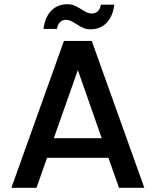

<svg xmlns="http://www.w3.org/2000/svg" viewBox="-20 -890 737 910"><path d="M494 -142H203L153 0H34L283 -696H415L664 0H544ZM462 -235 349 -558 235 -235ZM186 -753Q194 -811 224 -840.5Q254 -870 299 -870Q318 -870 332 -864Q346 -858 366 -846Q381 -836 391.5 -831Q402 -826 415 -826Q432 -826 443.5 -836.5Q455 -847 458 -868H522Q514 -810 484 -780.5Q454 -751 409 -751Q390 -751 375 -757.5Q360 -764 342 -776Q324 -787 314.5 -791.5Q305 -796 293 -796Q276 -796 264.5 -785Q253 -774 250 -753Z"/></svg>

Font: Poppins Cyr Med
Style: Regular
Weight: 500
Designer: Ninad Kale (Devanagari), Jonny Pinhorn (Latin)
Foundry: Indian Type Foundry
Version: 4.004